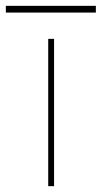

<svg xmlns="http://www.w3.org/2000/svg" viewBox="-95 -637 348 657"><path d="M70 0V-504H90V0ZM-75 -594V-617H233V-594Z"/></svg>

Font: DM Sans Thin
Style: Regular
Weight: 100
Designer: Colophon Foundry, Jonny Pinhorn
Foundry: Colophon Foundry
Version: Version 4.004; ttfautohint (v1.8.4.7-5d5b)